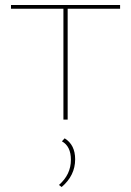

<svg xmlns="http://www.w3.org/2000/svg" viewBox="-20 -479 525 769"><path d="M461 -459V-444H251V0H234V-444H24V-459ZM239 75Q281 101 281 159Q281 224 227 270L216 262Q264 220 264 161Q264 107 228 87Z"/></svg>

Font: EauTestSC Thin
Style: Regular
Weight: 250
Designer: Christian Thalmann (Catharsis Fonts)
Version: Version 0.001;PS 000.001;hotconv 1.0.88;makeotf.lib2.5.64775